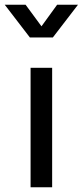

<svg xmlns="http://www.w3.org/2000/svg" viewBox="-72 -790 349 810"><path d="M57 0H148V-504H57ZM-52 -770 54 -632H151L257 -770H169L103 -679L36 -770Z"/></svg>

Font: Hibana 45 SubMedium
Style: Regular
Weight: 500
Width: 6
Designer: pygmalion
Foundry: ybstudio
Version: Version 2021.007;FEAKit 1.0